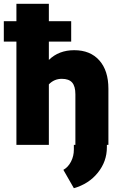

<svg xmlns="http://www.w3.org/2000/svg" viewBox="-24 -759 639 1006"><path d="M62 0V-541H-4V-648H62V-739H232V-648H349V-541H232V-445Q284 -496 365 -496Q449 -496 496.5 -442.5Q544 -389 544 -294V0H536V13Q536 87 488.5 146Q441 205 363 227L308 131Q333 117 348 88Q363 59 363 25V0H371V-265Q371 -307 354 -326.5Q337 -346 300 -346Q260 -346 232 -317V0Z"/></svg>

Font: Cantarell Extra Bold
Style: Regular
Weight: 800
Designer: Dave Crossland, Nikolaus Waxweiler, Florian Fecher, Jacques Le Bailly, Eben Sorkin, Alexei Vanyashin, Alexios Zavras, Em
Version: Version 0.303